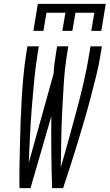

<svg xmlns="http://www.w3.org/2000/svg" viewBox="-20 -975 568 995"><path d="M307 0H250Q247 -93 246 -185.5Q245 -278 246 -372L138 0H81Q80 -58 81 -116Q82 -174 83.5 -232Q85 -290 87 -348Q89 -406 92.5 -464.5Q96 -523 101.5 -581.5Q107 -640 116 -698L122 -735H181L175 -698Q164 -627 157 -556Q150 -485 144.5 -414Q139 -343 135.5 -272.5Q132 -202 129 -131L258 -594Q259 -620 262.5 -646Q266 -672 270 -698L276 -735H334L328 -698Q316 -624 311 -550Q306 -476 302.5 -402.5Q299 -329 297.5 -255.5Q296 -182 295 -108Q317 -182 337 -255.5Q357 -329 377 -402.5Q397 -476 414 -550Q431 -624 443 -698L449 -735H508L502 -698Q493 -640 478.5 -581.5Q464 -523 448.5 -464.5Q433 -406 416 -348Q399 -290 381.5 -232Q364 -174 345 -116Q326 -58 307 0ZM153 -815 176 -955H528L505 -815H453L469 -909H371L355 -815H303L319 -909H221L205 -815Z"/></svg>

Font: Iosevka Light
Style: Italic
Weight: 300
Italic angle: -9°
Monospace: yes
Designer: Belleve Invis
Foundry: Belleve Invis
Version: Version 32.5.0; ttfautohint (v1.8.4)